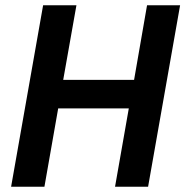

<svg xmlns="http://www.w3.org/2000/svg" viewBox="-20 -706 701 726"><path d="M22 0 143 -686H269L219 -404H487L536 -686H661L540 0H415L467 -296H200L148 0Z"/></svg>

Font: Archivo SemiCondensed SemiBold
Style: Italic
Weight: 600
Width: 4
Italic angle: -10°
Designer: Hector Gatti
Foundry: Omnibus-Type
Version: Version 2.001